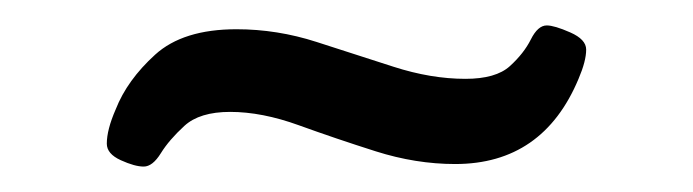

<svg xmlns="http://www.w3.org/2000/svg" viewBox="-20 -343 545 151"><path d="M93 -212Q86 -212 75 -217Q64 -222 64 -230Q64 -241 71 -257Q80 -280 102 -300Q124 -320 166 -320Q198 -320 229 -310Q260 -300 289.5 -290.5Q319 -281 346 -281Q370 -281 381 -291Q392 -301 397.5 -312Q403 -323 410 -323Q416 -323 428.5 -317.5Q441 -312 441 -304Q441 -295 435 -281Q407 -214 338 -214Q307 -214 275.5 -224Q244 -234 215 -244.5Q186 -255 161 -255Q137 -255 125 -244Q113 -233 106.5 -222.5Q100 -212 93 -212Z"/></svg>

Font: Asap Semi Condensed Medium
Style: Regular
Weight: 500
Width: 4
Designer: Pablo Cosgaya
Foundry: Omnibus-Type
Version: Version 3.001; ttfautohint (v1.8.4.7-5d5b)